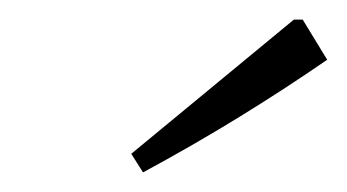

<svg xmlns="http://www.w3.org/2000/svg" viewBox="-20 -741 354 196"><path d="M126 -565 114 -584 280 -721H289L314 -680Q269 -649 222.5 -620.5Q176 -592 126 -565Z"/></svg>

Font: Piazzolla Thin ExtraLight
Style: Italic
Weight: 250
Italic angle: -11.3°
Version: Version 2.005